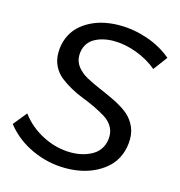

<svg xmlns="http://www.w3.org/2000/svg" viewBox="-107 -800 844 900"><g transform="rotate(15 315.0 -350.0)"><path d="M619 -616.5 568.5 -549Q526 -585 468.5 -606.5Q411 -628 356.5 -628Q329.5 -628 305.5 -622.2Q281.5 -616.5 261.2 -604.5Q241 -592.5 229 -571Q217 -549.5 217 -520.5Q217 -491 235.2 -467.5Q253.5 -444 282.8 -427.8Q312 -411.5 347.5 -396.5Q383 -381.5 418.2 -364.8Q453.5 -348 482.8 -327.5Q512 -307 530.2 -275.2Q548.5 -243.5 548.5 -203.5Q548.5 -161.5 534 -126.2Q519.5 -91 495 -67Q470.5 -43 437.2 -26Q404 -9 367.2 -1.2Q330.5 6.5 291 6.5Q206 6.5 128 -29Q50 -64.5 -1 -129.5L52 -195Q94 -138 160 -104.5Q226 -71 296.5 -71Q326 -71 352.8 -77.8Q379.5 -84.5 402.2 -98.2Q425 -112 438.5 -136Q452 -160 452 -191.5Q452 -218.5 437.8 -240.5Q423.5 -262.5 400 -277Q376.5 -291.5 346.5 -306Q316.5 -320.5 285.5 -332.2Q254.5 -344 224.5 -360.8Q194.5 -377.5 171 -396.2Q147.5 -415 133.2 -443.5Q119 -472 119 -507Q119 -547 132.8 -580.2Q146.5 -613.5 169.8 -636.5Q193 -659.5 224.5 -675.5Q256 -691.5 291.2 -698.8Q326.5 -706 364 -706Q433 -706 500.8 -682.8Q568.5 -659.5 619 -616.5Z"/></g></svg>

Font: Argentum Sans Light
Style: Italic
Weight: 300
Italic angle: -11.3°
Designer: Julieta Ulanovsky (font), Owen Earl (portions from Jones font), Cristiano Sobral (main changes and remaster)
Foundry: Julieta Ulanovsky (font), Owen Earl (portions from Jones font), Cristiano Sobral (main changes and remaster)
Version: Version 3.127